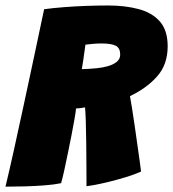

<svg xmlns="http://www.w3.org/2000/svg" viewBox="-46 -686 646 718"><path d="M-25.5 12Q-11 -48 6.5 -127.2Q24 -206.5 43.2 -295.5Q62.5 -384.5 81.8 -475.8Q101 -567 119 -651.5Q151.5 -656 192.8 -659.2Q234 -662.5 277.2 -664Q320.5 -665.5 358 -665.5Q422 -665.5 472.5 -652Q523 -638.5 552 -605.5Q581 -572.5 581 -513Q581 -445 542 -400.8Q503 -356.5 440 -326.5Q443 -311 447.8 -281Q452.5 -251 457.8 -214.8Q463 -178.5 468 -143Q473 -107.5 476.8 -81Q480.5 -54.5 481.5 -44.5Q455 -32.5 422.2 -22.8Q389.5 -13 358.8 -5.5Q328 2 305.8 6Q283.5 10 277.5 10.5Q277.5 -17.5 277.2 -61.2Q277 -105 276.5 -151.2Q276 -197.5 274.8 -234Q273.5 -270.5 272 -284.5Q265 -283.5 260 -282.5Q255 -281.5 250.2 -281.2Q245.5 -281 238.5 -280.5Q237 -266.5 232.5 -240.2Q228 -214 221.5 -181Q215 -148 208 -113.8Q201 -79.5 194.5 -49.8Q188 -20 182.5 -1Q156.5 4.5 120.5 7.2Q84.5 10 46.2 11Q8 12 -25.5 12ZM260 -427.5Q280 -427.5 317 -431Q337.5 -433 357.2 -438.5Q377 -444 390.2 -454.5Q403.5 -465 403.5 -482Q403.5 -506 387.2 -514.8Q371 -523.5 332 -523.5Q324 -523.5 315.5 -523Q307 -522.5 299 -521.8Q291 -521 284.5 -520.2Q278 -519.5 273.5 -519Q272.5 -510.5 271 -501Q269.5 -491.5 268.2 -481.5Q267 -471.5 265.5 -461.8Q264 -452 262.5 -443.2Q261 -434.5 260 -427.5Z"/></svg>

Font: Grandstander Thin Black
Style: Italic
Weight: 900
Italic angle: -15°
Version: Version 1.200